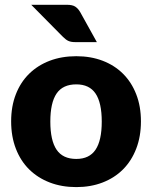

<svg xmlns="http://www.w3.org/2000/svg" viewBox="-20 -756 621 784"><path d="M291.5 -526.5Q350.5 -526.5 399 -508Q447.5 -489.5 482.2 -455Q517 -420.5 536.2 -371.2Q555.5 -322 555.5 -260.5Q555.5 -198.5 536.2 -148.8Q517 -99 482.2 -64.2Q447.5 -29.5 399 -10.8Q350.5 8 291.5 8Q232 8 183.2 -10.8Q134.5 -29.5 99.2 -64.2Q64 -99 44.8 -148.8Q25.5 -198.5 25.5 -260.5Q25.5 -322 44.8 -371.2Q64 -420.5 99.2 -455Q134.5 -489.5 183.2 -508Q232 -526.5 291.5 -526.5ZM291.5 -107Q345 -107 370.2 -144.8Q395.5 -182.5 395.5 -259.5Q395.5 -336.5 370.2 -374Q345 -411.5 291.5 -411.5Q236.5 -411.5 211 -374Q185.5 -336.5 185.5 -259.5Q185.5 -182.5 211 -144.8Q236.5 -107 291.5 -107ZM252.5 -736.5Q276 -736.5 287.5 -728.8Q299 -721 307.5 -706.5L375.5 -584H287.5Q270 -584 259.5 -588.8Q249 -593.5 237.5 -605L107.5 -736.5Z"/></svg>

Font: Lato 2
Style: Regular
Weight: 900
Designer: Lukasz Dziedzic with Adam Twardoch and Botio Nikoltchev
Foundry: tyPoland Lukasz Dziedzic
Version: Version 2.015; 2015-08-06; http://www.latofonts.com/